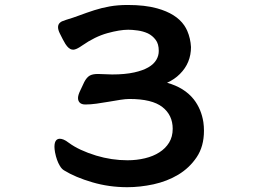

<svg xmlns="http://www.w3.org/2000/svg" viewBox="-20 -697 1040 780"><path d="M498 -45.9Q535.2 -45.9 568.8 -54Q602.5 -62 627.4 -78.1Q652.3 -93.8 667 -117.7Q681.6 -141.6 681.6 -173.8Q681.6 -229.5 639.6 -262.2Q597.7 -294.9 505.9 -294.9Q490.7 -294.9 468.8 -291.5Q446.8 -288.1 421.9 -283.7Q397 -279.3 372.1 -275.9Q347.2 -272.5 327.1 -272.5Q311.5 -272.5 304.2 -279.8Q296.9 -287.1 296.9 -298.8Q296.9 -310.5 306.2 -329.6L322.3 -363.8Q332 -382.3 343.8 -389.4Q355.5 -396.5 377.9 -396.5Q388.7 -396.5 406.7 -395.5Q424.8 -394.5 435.5 -394.5Q488.3 -394.5 525.4 -402.8Q594.2 -418 615.2 -454.1Q625 -470.7 625 -490.2Q625 -519 612.3 -535.2Q599.6 -552.2 580.6 -561.5Q561 -570.3 539.1 -573.2Q517.1 -576.2 501 -576.2Q466.8 -576.2 416.3 -562.3Q365.7 -548.3 314 -512.2Q294.4 -498.5 283.7 -496.1Q280.8 -495.1 278.3 -495.1Q275.9 -495.1 273.4 -495.6Q259.3 -497.1 245.6 -518.6Q235.8 -534.7 223.1 -561Q215.8 -575.7 215.8 -586.4Q215.8 -597.2 222.7 -604Q227.5 -608.9 234.4 -611.3Q241.2 -613.8 249.5 -616.7Q278.8 -625.5 299.3 -633.3Q333.5 -646 363 -655.5Q392.6 -665 425.5 -670.9Q458.5 -676.8 499 -676.8Q569.3 -676.8 618.2 -663.1Q695.8 -641.6 728.5 -593.8Q735.8 -583 740.7 -571.8Q753.9 -541 755.9 -505.9Q755.9 -441.4 710.9 -396.5Q689 -374.5 658.7 -360.8Q729 -341.3 767.1 -293.5Q797.9 -253.9 806.2 -200.7Q808.6 -183.6 808.6 -166Q808.6 -102.1 778.8 -58.1Q749.5 -14.6 704.1 12.7Q659.2 39.6 603.5 51.8Q548.8 63.5 497.1 63.5Q422.9 63.5 355 43.5Q286.1 23.4 240.2 -4.9Q230.5 -10.7 223.1 -23.4Q210 -44.9 203.6 -78.1Q201.2 -92.3 201.2 -100.6Q201.2 -120.1 209 -127.9Q214.8 -133.3 223.1 -133.3Q229.5 -133.3 238.3 -129.9Q247.1 -126.5 259.8 -116.7Q300.8 -86.4 370.6 -64.9Q433.6 -45.9 498 -45.9Z"/></svg>

Font: Bakudai
Style: Bold
Weight: 700
Version: Version 1.48